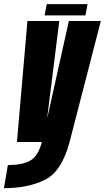

<svg xmlns="http://www.w3.org/2000/svg" viewBox="-80 -704 520 952"><path d="M4 0H265L420 -600H261.5L155.5 -124H154.5L214 -600H56ZM-60.5 229Q58.5 229 142.2 188Q226 147 265 0H127.5Q109.5 70.5 69.5 92.5Q29.5 114.5 -41 114.5ZM141 -627.5H343.5L354 -683.5H152Z"/></svg>

Font: Anybody UltraCondensed ExtraBold
Style: Italic
Weight: 800
Width: 1
Italic angle: -10°
Version: Version 1.113;gftools[0.9.25]